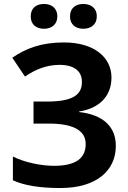

<svg xmlns="http://www.w3.org/2000/svg" viewBox="-20 -938 647 968"><path d="M135 -855C135 -813 164 -793 202 -793C238 -793 269 -813 269 -855C269 -899 238 -918 202 -918C164 -918 135 -899 135 -855ZM333 -855C333 -813 363 -793 400 -793C437 -793 468 -813 468 -855C468 -899 437 -918 400 -918C363 -918 333 -899 333 -855ZM542 -547C542 -650 453 -724 303 -724C187 -724 111 -694 42 -647L106 -552C157 -587 214 -611 280 -611C356 -611 393 -578 393 -525C393 -464 354 -426 217 -426H149V-315H224C343 -315 412 -284 412 -212C412 -142 365 -102 252 -102C189 -102 103 -119 45 -149V-29C102 -3 180 10 284 10C467 10 564 -78 564 -203C564 -298 501 -360 379 -373V-376C478 -391 542 -451 542 -547Z"/></svg>

Font: Noto Sans Display
Style: Bold
Weight: 700
Designer: Monotype Design Team
Foundry: Monotype Imaging Inc.
Version: Version 1.900